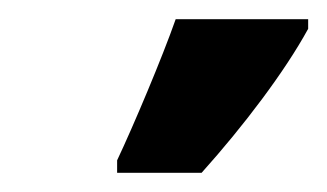

<svg xmlns="http://www.w3.org/2000/svg" viewBox="-20 -734 341 200"><path d="M190 -554C234 -603 277 -660 301 -704V-714H163C149 -674 119 -603 102 -567V-554Z"/></svg>

Font: BC Sans
Style: Bold Italic
Weight: 700
Italic angle: -12°
Designer: Monotype Design Team
Province of B.C.
Foundry: Monotype Imaging Inc.
Version: Version 2.000;GOOG;noto-source:20170915:90ef993387c0